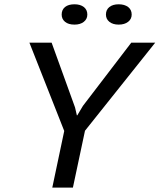

<svg xmlns="http://www.w3.org/2000/svg" viewBox="-20 -857 729 877"><path d="M114.3 0ZM273.4 -258.8 114.3 -662.1H215.8L322.8 -366.2L331.1 -330.1H333L358.9 -373.5L579.6 -662.1H689L368.2 -259.8L313 0H218.8ZM261.7 -790.5Q261.7 -812.5 277.1 -825Q292.5 -837.4 320.3 -837.4Q346.7 -837.4 362.8 -825Q378.9 -812.5 378.9 -790.5Q378.9 -770 362.8 -757.3Q346.7 -744.6 320.3 -744.6Q292.5 -744.6 277.1 -757.3Q261.7 -770 261.7 -790.5ZM463.9 -790.5Q463.9 -812.5 479.7 -825Q495.6 -837.4 522 -837.4Q548.8 -837.4 565.2 -825Q581.5 -812.5 581.5 -790.5Q581.5 -770 565.2 -757.3Q548.8 -744.6 522 -744.6Q495.6 -744.6 479.7 -757.3Q463.9 -770 463.9 -790.5Z"/></svg>

Font: PT Astra Sans
Style: Italic
Weight: 400
Italic angle: -16°
Designer: A.Korolkova, I. Chaeva
Foundry: ParaType Ltd
Version: Version 1.001; ttfautohint (v1.6)